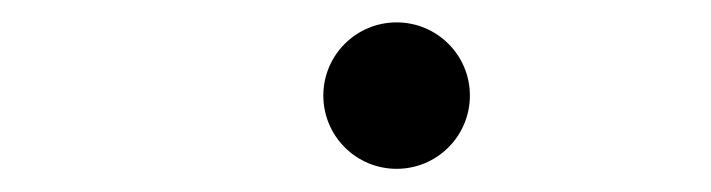

<svg xmlns="http://www.w3.org/2000/svg" viewBox="-20 -547 626 169"><path d="M329.1 -398.4C364.7 -398.4 393.6 -427.2 393.6 -462.9C393.6 -498.5 364.7 -527.3 329.1 -527.3C293.5 -527.3 264.6 -498.5 264.6 -462.9C264.6 -427.2 293.5 -398.4 329.1 -398.4Z"/></svg>

Font: Cascadia Code SemiLight
Style: Italic
Weight: 350
Italic angle: -10°
Monospace: yes
Designer: Aaron Bell
Foundry: Saja Typeworks
Version: Version 2404.023